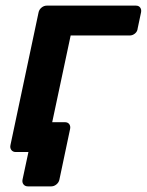

<svg xmlns="http://www.w3.org/2000/svg" viewBox="-20 -540 522 682"><path d="M36 0Q26 0 20.5 -7Q15 -14 17 -24L117 -496Q119 -506 127.5 -513Q136 -520 146 -520H463Q473 -520 478 -513Q483 -506 481 -496L469 -439Q468 -428 459.5 -421Q451 -414 441 -414H231L148 -24Q146 -14 137.5 -7Q129 0 119 0ZM79 122Q69 122 63.5 115Q58 108 60 98L81 0H47L35 -106H210Q221 -106 226 -99Q231 -92 229 -82L191 98Q189 108 180.5 115Q172 122 162 122Z"/></svg>

Font: Rubik Light Medium
Style: Italic
Weight: 500
Italic angle: -12°
Version: Version 2.104